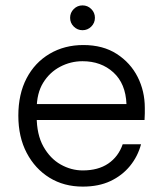

<svg xmlns="http://www.w3.org/2000/svg" viewBox="-20 -680 600 712"><path d="M287 12Q217 12 163.5 -21Q110 -54 79 -113Q48 -172 48 -251Q48 -331 78.5 -389.5Q109 -448 164 -480.5Q219 -513 289 -513Q362 -513 413 -480Q464 -447 490.5 -394.5Q517 -342 517 -280Q517 -270 517 -259.5Q517 -249 516 -235H102V-294H449Q446 -370 400.5 -411.5Q355 -453 286 -453Q242 -453 203 -432.5Q164 -412 140 -373Q116 -334 116 -275V-249Q116 -181 141 -136.5Q166 -92 205 -70Q244 -48 287 -48Q344 -48 381.5 -73.5Q419 -99 435 -145H503Q491 -100 462 -64.5Q433 -29 389.5 -8.5Q346 12 287 12ZM286 -568Q267 -568 253.5 -581.5Q240 -595 240 -614Q240 -633 253.5 -646.5Q267 -660 286 -660Q305 -660 318.5 -646.5Q332 -633 332 -614Q332 -595 318.5 -581.5Q305 -568 286 -568Z"/></svg>

Font: DM Sans 18pt Light
Style: Regular
Weight: 300
Designer: Colophon Foundry, Jonny Pinhorn
Foundry: Colophon Foundry
Version: Version 4.004;gftools[0.9.30]